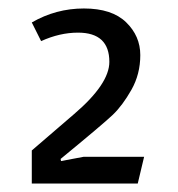

<svg xmlns="http://www.w3.org/2000/svg" viewBox="-20 -737 420 453"><path d="M55 -684Q112 -717 178 -717Q244 -717 277.5 -684.5Q311 -652 311 -607Q311 -562 290 -525Q269 -488 246 -466Q224 -445 123 -362L124 -357L177 -367H320L305 -304H55V-382L155 -468Q238 -539 238 -591Q238 -660 164 -660Q121 -660 77 -640Z"/></svg>

Font: Magra
Style: Regular
Weight: 400
Designer: Viviana Monsalve
Foundry: Viviana Monsalve
Version: Version 1.001